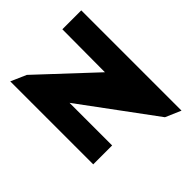

<svg xmlns="http://www.w3.org/2000/svg" viewBox="-259 -1001 1350 1350"><g transform="rotate(-45 416.0 -326.5)"><path d="M62 0V-825.2L176.8 -774.9L578.1 -399.9L580.1 -825.2H768.1V171.9L652.8 122.1L250 -423.8V0Z"/></g></svg>

Font: Hussar Preview
Style: Bold
Weight: 700
Foundry: Cannot Into Space Fonts, PlusOne Fonts
Version: Version 2.29RC2 "Millennial"